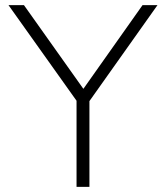

<svg xmlns="http://www.w3.org/2000/svg" viewBox="-20 -725 644 745"><path d="M277 0V-367L287 -320L13 -705H73L303 -381H304L533 -705H591L318 -320L327 -367V0Z"/></svg>

Font: Nunito Sans 7pt ExtraLight
Style: Regular
Weight: 250
Designer: Vernon Adams
Foundry: Vernon Adams
Version: Version 3.101;gftools[0.9.27]